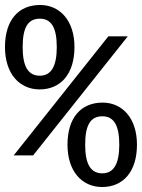

<svg xmlns="http://www.w3.org/2000/svg" viewBox="-20 -742 570 771"><path d="M139 -383C224 -383 279 -445 279 -553C279 -661 219 -722 141 -722C54 -722 0 -661 0 -553C0 -445 59 -383 139 -383ZM140 -438C93 -438 71 -475 71 -553C71 -631 92 -667 140 -667C186 -667 208 -631 208 -553C208 -475 185 -438 140 -438ZM35 -118H113L493 -596H415ZM390 9C475 9 530 -53 530 -161C530 -269 470 -330 392 -330C305 -330 251 -269 251 -161C251 -53 310 9 390 9ZM391 -46C344 -46 322 -83 322 -161C322 -239 343 -275 391 -275C437 -275 459 -239 459 -161C459 -83 436 -46 391 -46Z"/></svg>

Font: Noto Sans Mono Condensed
Style: Regular
Weight: 400
Width: 3
Designer: Monotype Design Team
Foundry: Monotype Imaging Inc.
Version: Version 2.014